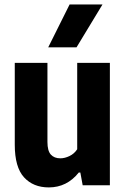

<svg xmlns="http://www.w3.org/2000/svg" viewBox="-20 -828 560 858"><path d="M46 -181.5V-547H192V-193.5Q192 -154 207.2 -137.2Q222.5 -120.5 249.5 -120.5Q269.5 -120.5 290.8 -130.8Q312 -141 325 -161V-547H471V0H349.5L339 -57H332Q279 9.5 198 9.5Q128.5 9.5 87.2 -35.8Q46 -81 46 -181.5ZM195.5 -616.5 291 -808H438L322 -616.5Z"/></svg>

Font: Encode Sans Condensed
Style: Bold
Weight: 700
Width: 3
Designer: Multiple Designers
Foundry: Impallari Type
Version: Version 2.000